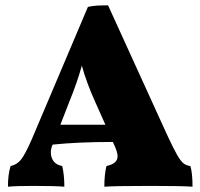

<svg xmlns="http://www.w3.org/2000/svg" viewBox="-20 -702 757 725"><path d="M707 3Q667 0 550 0Q412 0 374 3Q374 -43 382 -75Q404 -80 414 -89Q424 -98 424 -112Q424 -126 413 -151L406 -166Q275 -166 179 -156L177 -152Q172 -139 172 -126Q172 -107 182.5 -93Q193 -79 215 -75Q223 -41 223 3Q189 0 106 0Q40 0 10 3Q10 -44 20 -75Q44 -80 59.5 -99.5Q75 -119 100 -176L312 -676Q330 -680 348.5 -681Q367 -682 388 -682L610 -195Q634 -143 648 -118.5Q662 -94 672.5 -85.5Q683 -77 699 -75Q707 -48 707 3ZM378 -231 340 -316Q307 -389 289 -454Q271 -389 241 -316L208 -231Z"/></svg>

Font: Vollkorn SC Black
Style: Regular
Weight: 900
Designer: Friedrich Althausen
Foundry: Friedrich Althausen
Version: Version 4.015